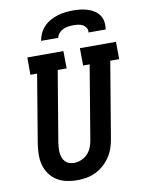

<svg xmlns="http://www.w3.org/2000/svg" viewBox="-102 -1024 818 1101"><g transform="rotate(-10 307.0 -473.5)"><path d="M257 8Q225 8 195 1.5Q165 -5 140 -20.5Q115 -36 97.5 -60.5Q80 -85 72 -114Q64 -143 64.5 -175Q65 -207 70 -238L136 -634H97V-735H307L308 -634H256L187 -222Q185 -207 184 -192Q183 -177 184.5 -163Q186 -149 191 -135.5Q196 -122 205.5 -112Q215 -102 228.5 -97.5Q242 -93 257 -93Q278 -93 299.5 -102Q321 -111 336.5 -128Q352 -145 360 -166.5Q368 -188 371 -209L442 -634H404L403 -735H613L614 -634H562L488 -192Q484 -166 475 -139.5Q466 -113 450 -89Q434 -65 412 -45.5Q390 -26 364 -13.5Q338 -1 310.5 3.5Q283 8 257 8ZM191 -815Q195 -837 205 -858.5Q215 -880 231.5 -897Q248 -914 269.5 -925.5Q291 -937 313 -943.5Q335 -950 357.5 -952.5Q380 -955 402 -955Q424 -955 445.5 -952.5Q467 -950 487 -943.5Q507 -937 524.5 -925.5Q542 -914 553.5 -897Q565 -880 568 -858.5Q571 -837 567 -815H467Q470 -830 462.5 -842Q455 -854 443.5 -860.5Q432 -867 417.5 -869Q403 -871 388 -871Q373 -871 358.5 -869Q344 -867 329.5 -860.5Q315 -854 304.5 -842Q294 -830 291 -815Z"/></g></svg>

Font: Iosevka HT Extended
Style: Bold Italic
Weight: 700
Width: 7
Italic angle: -9°
Monospace: yes
Designer: Belleve Invis
Foundry: Belleve Invis
Version: Version 32.3.0; ttfautohint (v1.8.4)